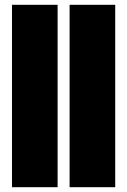

<svg xmlns="http://www.w3.org/2000/svg" viewBox="-20 -750 530 800"><path d="M30 30V-730H220V30ZM270 30V-730H460V30Z"/></svg>

Font: Tektur Condensed Black
Style: Regular
Weight: 900
Width: 3
Designer: Adam Jagosz
Foundry: Adam Jagosz
Version: Version 1.005;gftools[0.9.30]